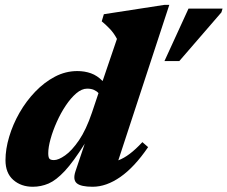

<svg xmlns="http://www.w3.org/2000/svg" viewBox="-20 -734 912 770"><path d="M574 -144Q519.5 -64 463 -24.5Q406.5 15 351.5 15Q304.5 15 288 1Q271.5 -13 282.5 -46.5L320 -158Q274.5 -85.5 239.8 -48.2Q205 -11 174.8 2Q144.5 15 111.5 15Q64.5 15 33.2 -12.5Q2 -40 2 -91.5Q2 -136 16.8 -185.5Q31.5 -235 58.2 -281.8Q85 -328.5 121.2 -366.2Q157.5 -404 200.2 -426.5Q243 -449 290 -449Q319.5 -449 344.8 -440Q370 -431 391.5 -409L449 -578Q437 -601 420.2 -618.5Q403.5 -636 388 -648.5L396.5 -677L639.5 -714.5H659L454.5 -91Q477 -99.5 500.2 -117Q523.5 -134.5 551 -164ZM173.5 -119.5Q173.5 -103.5 178 -97.8Q182.5 -92 196.5 -92Q214.5 -92 241.2 -110.8Q268 -129.5 296.8 -171.5Q325.5 -213.5 349 -283L375 -360.5Q368 -368.5 356.8 -373.5Q345.5 -378.5 329.5 -378.5Q308 -378.5 286 -359.8Q264 -341 243.8 -310.8Q223.5 -280.5 207.8 -245.2Q192 -210 182.8 -176.8Q173.5 -143.5 173.5 -119.5ZM639.5 -489 736 -699.5H872.5L868 -684.5L699 -489Z"/></svg>

Font: Newsreader 16pt ExtraBold
Style: Italic
Weight: 800
Italic angle: -17°
Designer: Hugues Gentile
Foundry: Production Type
Version: Version 1.003; ttfautohint (v1.8.3)